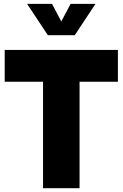

<svg xmlns="http://www.w3.org/2000/svg" viewBox="-20 -997 649 1017"><path d="M401.4 0H208V-564H4.9V-732.4H604.5V-564H401.4ZM376 -810.5H233.4L123.5 -976.6H255.4L304.7 -883.3L354 -976.6H485.8Z"/></svg>

Font: Kumbh Sans Black
Style: Regular
Weight: 900
Version: Version 1.005